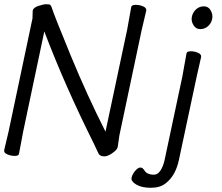

<svg xmlns="http://www.w3.org/2000/svg" viewBox="-29 -728 1053 910"><path d="M937.5 -698Q959 -698 970 -678Q981 -658 976.5 -637.5Q972 -617 956.5 -603.5Q941 -590 920 -590Q899 -590 887.5 -609.5Q876 -629 880.5 -649.5Q885 -670 900.5 -684Q916 -698 937.5 -698ZM924 -457 903 -364 819 30Q803 105 756 141Q730 162 686 162Q642 162 616.5 146.5Q591 131 594.5 114.5Q598 98 611.5 82Q625 66 636 66Q647 66 655 79Q667 100 701 100Q718 100 731 81Q744 62 751 31L835 -364L855 -475Q857 -485 875 -485Q893 -485 910 -477.5Q927 -470 924 -457ZM125 -641 126 -678Q129 -692 153.5 -700Q178 -708 188.5 -708Q199 -708 204.5 -707Q210 -706 214 -698Q229 -652 306.5 -464Q384 -276 471 -104L574 -589L593 -695Q595 -705 614 -705Q633 -705 650 -697.5Q667 -690 664 -677L643 -588L537 -87L529 -32Q527 -22 516 -12Q487 13 465.5 13Q444 13 437.5 -1Q431 -15 414 -51Q279 -321 181 -579L81 -105L61 1Q59 11 41 11Q23 11 5.5 3.5Q-12 -4 -9 -17L12 -106Z"/></svg>

Font: LXGW Bright GB
Style: Italic
Weight: 400
Italic angle: -12°
Designer: Christian Thalmann (Catharsis Fonts)
Foundry: LXGW / Christian Thalmann (Catharsis Fonts) / Fontworks Inc.
Version: Version 5.510